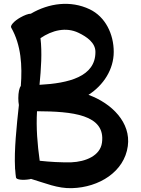

<svg xmlns="http://www.w3.org/2000/svg" viewBox="-20 -909 733 996"><path d="M38 -766C90 -675 96 -568 88 -463C80 -453 75 -429 75 -400C75 -387 76 -374 78 -364C66 -254 53 -128 58 -39C58 -35 58 -31 59 -27C60 -13 61 0 63 12C65 23 97 27 133 21C136 20 139 20 141 19C212 40 280 70 354 67C494 63 625 -18 643 -151C660 -273 560 -373 439 -417C517 -467 570 -549 570 -640C570 -732 527 -822 445 -861C346 -908 234 -893 140 -838C127 -838 106 -830 85 -818C53 -800 32 -776 38 -766ZM387 -739C431 -718 475 -687 475 -640C476 -511 336 -477 185 -469C193 -551 199 -637 190 -711C250 -752 322 -770 387 -739ZM509 -169C500 -101 424 -70 350 -67C295 -66 241 -69 186 -75C174 -160 167 -246 172 -332C352 -331 529 -316 509 -169Z"/></svg>

Font: Nupuram Expanded Bold
Style: Regular
Weight: 700
Width: 7
Designer: Santhosh Thottingal (santhosh.thottingal@gmail.com)
Foundry: SMC
Version: Version 1.000